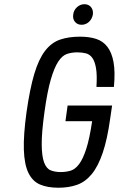

<svg xmlns="http://www.w3.org/2000/svg" viewBox="-20 -869 559 899"><path d="M286.4 -301.4H411.4Q399.3 -219.6 383.9 -172.1Q368.6 -124.7 350.4 -100.6Q332.3 -76.4 310.9 -69.9Q289.4 -63.4 264.1 -63.4Q237.6 -63.4 217.5 -71.4Q197.4 -79.3 186.5 -108.4Q175.6 -137.6 175.3 -193.6Q175 -249.6 188.3 -345Q201.6 -441.1 217.8 -496.6Q234 -552 252.6 -580.4Q271.3 -608.9 293.5 -616.4Q315.7 -623.9 342 -623.9Q363.7 -623.9 382 -619.3Q400.3 -614.7 412.3 -598Q424.3 -581.3 429.7 -549.1Q435.1 -517 431.6 -461.9H513.4Q519.9 -532.7 511.6 -578.1Q503.3 -623.4 482.6 -650.1Q462 -676.7 429.8 -687Q397.6 -697.3 354.7 -697.3Q300.9 -697.3 260.6 -683.3Q220.4 -669.3 190.8 -630.6Q161.1 -591.9 140.5 -522.8Q119.9 -453.7 104.1 -343.3Q89.4 -236.1 91.7 -167.4Q94 -98.7 113.1 -59.4Q132.3 -20 167.4 -5Q202.4 10 253.3 10Q302.9 10 341.4 -3.9Q380 -17.7 409.9 -54.1Q439.7 -90.6 461.1 -153.9Q482.6 -217.1 496.1 -315L504.9 -374.9H296.6ZM361.7 -753Q381.9 -753 396.6 -766.7Q411.3 -780.4 414.9 -801.6Q417.4 -821.7 406.3 -835.5Q395.1 -849.3 375.3 -849.3Q355.9 -849.3 340.6 -835.5Q325.4 -821.7 322.9 -801.6Q319.6 -780.4 331.1 -766.7Q342.6 -753 361.7 -753Z"/></svg>

Font: Secuela ExtLt
Style: Italic
Weight: 200
Italic angle: -8°
Designer: Fernando Haro
Foundry: deFharo
Version: Version 1.704